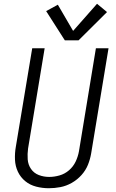

<svg xmlns="http://www.w3.org/2000/svg" viewBox="-20 -991 616 1019"><path d="M239 8Q270 8 301 2Q332 -4 361 -20.5Q390 -37 412.5 -62Q435 -87 447 -117Q459 -147 464 -178L556 -735H489L399 -188Q394 -160 381.5 -133.5Q369 -107 346.5 -87.5Q324 -68 296 -60Q268 -52 241 -52Q212 -52 186 -62Q160 -72 144.5 -94.5Q129 -117 127 -145.5Q125 -174 129 -203L217 -735H151L64 -212Q58 -178 59.5 -143.5Q61 -109 75 -79.5Q89 -50 114 -29.5Q139 -9 172 -0.5Q205 8 239 8ZM324 -777H397L548 -927L495 -971L368 -827L287 -966L225 -932Z"/></svg>

Font: Iosevka Sparkle Light Oblique
Style: Regular
Weight: 300
Italic angle: -9°
Designer: Belleve Invis
Foundry: Belleve Invis
Version: Version 4.5.0; ttfautohint (v1.8.3)